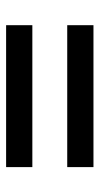

<svg xmlns="http://www.w3.org/2000/svg" viewBox="135 -630 333 644"><g transform="rotate(90 302.0 -307.5)"><path d="M540 -454V-366H64V-454ZM540 -249V-161H64V-249Z"/></g></svg>

Font: Elaine Sans Medium
Style: Regular
Weight: 500
Designer: Wei Huang
Foundry: Wei Huang
Version: Version 2.001;PS 002.001;hotconv 1.0.88;makeotf.lib2.5.64775